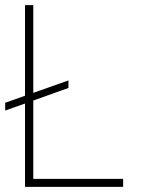

<svg xmlns="http://www.w3.org/2000/svg" viewBox="-27 -727 555 747"><path d="M239.3 -384.8 102.5 -335.9V-31.2H452.1V0H70.3V-324.2L-6.8 -296.9V-327.1L70.3 -354.5V-707H102.5V-365.7L239.3 -414.1Z"/></svg>

Font: Pretendard GOV Thin
Style: Regular
Weight: 100
Designer: Base glyphs from Inter by Rasmus Andersson; Hangeul glyphs from Noto Sans CJK(Source Han Sans) by Jang Soo-young and Kan
Foundry: Kil Hyung-jin
Version: Version 1.309